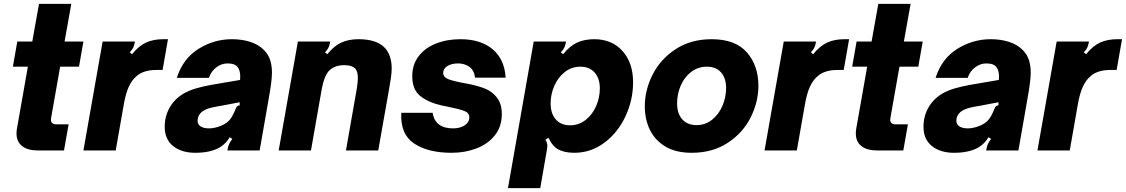

<svg xmlns="http://www.w3.org/2000/svg" viewBox="-20 -783 5858 999"><path d="M179 0Q124 0 95 -23Q66 -46 66 -88Q66 -104 68 -113L125 -436H47L70 -567H148L183 -763H351L316 -567H414L391 -436H293L246 -170Q245 -167 245 -160Q245 -136 274 -136H337L313 0Z M414 0 514 -567H682L681 -561Q678 -545 672.5 -534Q667 -523 655 -511L667 -501Q703 -545 741 -562Q779 -579 829 -579H854L826 -419H794Q729 -419 693 -389Q667 -368 650.5 -332.5Q634 -297 624 -239L582 0Z M837 -123Q837 -178 862.5 -223Q888 -268 935 -296Q965 -313 999.5 -323Q1034 -333 1077 -341L1229 -367Q1230 -373 1230 -385Q1230 -416 1217 -433Q1203 -453 1164 -453Q1133 -453 1106 -433Q1079 -413 1067 -378H900Q932 -478 1012.5 -528.5Q1093 -579 1187 -579Q1239 -579 1282.5 -565Q1326 -551 1353 -523Q1376 -500 1385.5 -471Q1395 -442 1395 -405Q1395 -362 1378 -269L1331 0H1163L1165 -9Q1169 -36 1189 -60L1175 -69Q1158 -38 1125 -17Q1076 12 996 12Q925 12 881 -23Q837 -58 837 -123ZM1131 -129Q1161 -142 1176 -160.5Q1191 -179 1205 -214Q1209 -225 1213.5 -229.5Q1218 -234 1227 -235V-251L1138 -234L1104 -228Q1076 -223 1059.5 -217Q1043 -211 1030 -201Q1008 -181 1008 -156Q1008 -135 1024.5 -125Q1041 -115 1067 -115Q1097 -115 1131 -129Z M1430 0 1530 -567H1698L1697 -561Q1694 -545 1688.5 -534Q1683 -523 1671 -511L1683 -501Q1719 -545 1757 -562Q1795 -579 1845 -579Q1985 -579 2011 -481Q2018 -456 2018 -428Q2018 -406 2014 -377.5Q2010 -349 2004 -317L1948 0H1780L1836 -319Q1842 -355 1842 -377Q1842 -407 1831 -423Q1814 -444 1772 -444Q1721 -444 1692 -415Q1666 -386 1654 -319L1598 0Z M2068 -196H2231Q2244 -115 2337 -115Q2374 -115 2398 -131Q2422 -147 2422 -173Q2422 -195 2397.5 -205Q2373 -215 2319 -226L2275 -235Q2207 -251 2166 -284Q2125 -317 2125 -387Q2125 -446 2157.5 -489.5Q2190 -533 2247.5 -556Q2305 -579 2376 -579Q2481 -579 2543 -527Q2605 -475 2611 -379H2452Q2447 -417 2422.5 -435Q2398 -453 2363 -453Q2330 -453 2308 -439.5Q2286 -426 2286 -404Q2286 -381 2314 -370.5Q2342 -360 2398 -350L2424 -345Q2472 -335 2507 -320.5Q2542 -306 2566.5 -274Q2591 -242 2591 -189Q2591 -124 2554.5 -78.5Q2518 -33 2458.5 -10.5Q2399 12 2330 12Q2207 12 2134.5 -36.5Q2062 -85 2068 -196Z M3274 -355Q3274 -262 3234 -177Q3194 -92 3124 -40Q3054 12 2968 12Q2918 12 2886 -5Q2854 -22 2834 -66L2818 -56Q2828 -40 2828 -24Q2828 -20 2826 -6L2791 196H2623L2757 -567H2925L2924 -561Q2921 -545 2915.5 -534Q2910 -523 2898 -511L2910 -501Q2946 -545 2984 -562Q3022 -579 3072 -579Q3164 -579 3219 -517.5Q3274 -456 3274 -355ZM2845 -245Q2845 -192 2872 -161.5Q2899 -131 2946 -131Q2991 -131 3026.5 -158.5Q3062 -186 3081.5 -230.5Q3101 -275 3101 -323Q3101 -375 3074 -405.5Q3047 -436 3000 -436Q2954 -436 2919 -408.5Q2884 -381 2864.5 -337Q2845 -293 2845 -245Z M3335 -230Q3335 -315 3376 -395.5Q3417 -476 3496 -527.5Q3575 -579 3683 -579Q3806 -579 3866 -510.5Q3926 -442 3926 -337Q3926 -252 3885.5 -171.5Q3845 -91 3766 -39.5Q3687 12 3579 12Q3496 12 3441.5 -21Q3387 -54 3361 -108.5Q3335 -163 3335 -230ZM3758 -325Q3758 -376 3732 -406Q3706 -436 3658 -436Q3612 -436 3576.5 -409Q3541 -382 3522 -338Q3503 -294 3503 -245Q3503 -192 3530 -162Q3557 -132 3604 -132Q3650 -132 3685 -160Q3720 -188 3739 -232.5Q3758 -277 3758 -325Z M3958 0 4058 -567H4226L4225 -561Q4222 -545 4216.5 -534Q4211 -523 4199 -511L4211 -501Q4247 -545 4285 -562Q4323 -579 4373 -579H4398L4370 -419H4338Q4273 -419 4237 -389Q4211 -368 4194.5 -332.5Q4178 -297 4168 -239L4126 0Z M4546 0Q4491 0 4462 -23Q4433 -46 4433 -88Q4433 -104 4435 -113L4492 -436H4414L4437 -567H4515L4550 -763H4718L4683 -567H4781L4758 -436H4660L4613 -170Q4612 -167 4612 -160Q4612 -136 4641 -136H4704L4680 0Z M4785 -123Q4785 -178 4810.5 -223Q4836 -268 4883 -296Q4913 -313 4947.5 -323Q4982 -333 5025 -341L5177 -367Q5178 -373 5178 -385Q5178 -416 5165 -433Q5151 -453 5112 -453Q5081 -453 5054 -433Q5027 -413 5015 -378H4848Q4880 -478 4960.5 -528.5Q5041 -579 5135 -579Q5187 -579 5230.5 -565Q5274 -551 5301 -523Q5324 -500 5333.5 -471Q5343 -442 5343 -405Q5343 -362 5326 -269L5279 0H5111L5113 -9Q5117 -36 5137 -60L5123 -69Q5106 -38 5073 -17Q5024 12 4944 12Q4873 12 4829 -23Q4785 -58 4785 -123ZM5079 -129Q5109 -142 5124 -160.5Q5139 -179 5153 -214Q5157 -225 5161.5 -229.5Q5166 -234 5175 -235V-251L5086 -234L5052 -228Q5024 -223 5007.5 -217Q4991 -211 4978 -201Q4956 -181 4956 -156Q4956 -135 4972.5 -125Q4989 -115 5015 -115Q5045 -115 5079 -129Z M5378 0 5478 -567H5646L5645 -561Q5642 -545 5636.5 -534Q5631 -523 5619 -511L5631 -501Q5667 -545 5705 -562Q5743 -579 5793 -579H5818L5790 -419H5758Q5693 -419 5657 -389Q5631 -368 5614.5 -332.5Q5598 -297 5588 -239L5546 0Z"/></svg>

Font: Open Sauce Sans Black Italic
Style: Regular
Weight: 900
Italic angle: -10°
Designer: Alfredo Marco Pradil
Foundry: Creative Sauce Fz LLC
Version: Version 1.477